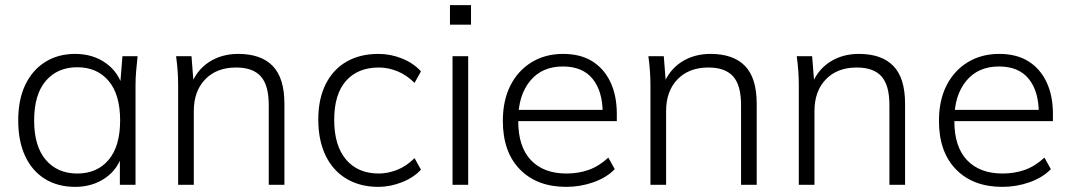

<svg xmlns="http://www.w3.org/2000/svg" viewBox="-20 -720 4170 748"><path d="M273 8Q205 8 155 -23Q105 -54 78 -112Q51 -170 51 -251Q51 -332 78.5 -389.5Q106 -447 156 -478.5Q206 -510 273 -510Q342 -510 392.5 -474Q443 -438 459 -376H447L457 -501H516Q513 -472 510.5 -444Q508 -416 508 -389V0H447V-125H458Q442 -63 391.5 -27.5Q341 8 273 8ZM281 -44Q358 -44 403 -97Q448 -150 448 -251Q448 -352 403 -405Q358 -458 281 -458Q204 -458 158.5 -405Q113 -352 113 -251Q113 -150 158.5 -97Q204 -44 281 -44Z M674 0V-389Q674 -416 672 -444Q670 -472 666 -501H726L735 -386H723Q745 -446 794 -478Q843 -510 908 -510Q997 -510 1042.5 -463Q1088 -416 1088 -316V0H1027V-311Q1027 -388 996 -422.5Q965 -457 900 -457Q824 -457 779.5 -411Q735 -365 735 -287V0Z M1454 8Q1383 8 1330 -23.5Q1277 -55 1248.5 -114Q1220 -173 1220 -254Q1220 -335 1249 -392.5Q1278 -450 1330.5 -480Q1383 -510 1454 -510Q1502 -510 1546.5 -492Q1591 -474 1620 -442L1595 -397Q1564 -428 1528 -442.5Q1492 -457 1456 -457Q1374 -457 1328 -405Q1282 -353 1282 -253Q1282 -153 1328 -98.5Q1374 -44 1456 -44Q1490 -44 1526.5 -58Q1563 -72 1595 -104L1620 -59Q1590 -27 1544.5 -9.5Q1499 8 1454 8Z M1743 0V-501H1804V0ZM1733 -624V-700H1815V-624Z M2186 8Q2072 8 2005.5 -60Q1939 -128 1939 -249Q1939 -329 1968.5 -387Q1998 -445 2051 -477.5Q2104 -510 2174 -510Q2241 -510 2287 -481.5Q2333 -453 2358 -400.5Q2383 -348 2383 -276V-248H1983V-292H2345L2328 -279Q2328 -364 2289 -412.5Q2250 -461 2173 -461Q2091 -461 2045 -404.5Q1999 -348 1999 -255V-248Q1999 -148 2048.5 -96Q2098 -44 2187 -44Q2233 -44 2273 -58Q2313 -72 2350 -106L2375 -61Q2343 -28 2292 -10Q2241 8 2186 8Z M2514 0V-389Q2514 -416 2512 -444Q2510 -472 2506 -501H2566L2575 -386H2563Q2585 -446 2634 -478Q2683 -510 2748 -510Q2837 -510 2882.5 -463Q2928 -416 2928 -316V0H2867V-311Q2867 -388 2836 -422.5Q2805 -457 2740 -457Q2664 -457 2619.5 -411Q2575 -365 2575 -287V0Z M3092 0V-389Q3092 -416 3090 -444Q3088 -472 3084 -501H3144L3153 -386H3141Q3163 -446 3212 -478Q3261 -510 3326 -510Q3415 -510 3460.5 -463Q3506 -416 3506 -316V0H3445V-311Q3445 -388 3414 -422.5Q3383 -457 3318 -457Q3242 -457 3197.5 -411Q3153 -365 3153 -287V0Z M3885 8Q3771 8 3704.5 -60Q3638 -128 3638 -249Q3638 -329 3667.5 -387Q3697 -445 3750 -477.5Q3803 -510 3873 -510Q3940 -510 3986 -481.5Q4032 -453 4057 -400.5Q4082 -348 4082 -276V-248H3682V-292H4044L4027 -279Q4027 -364 3988 -412.5Q3949 -461 3872 -461Q3790 -461 3744 -404.5Q3698 -348 3698 -255V-248Q3698 -148 3747.5 -96Q3797 -44 3886 -44Q3932 -44 3972 -58Q4012 -72 4049 -106L4074 -61Q4042 -28 3991 -10Q3940 8 3885 8Z"/></svg>

Font: Mulish ExtraLight Light
Style: Regular
Weight: 300
Version: Version 3.603